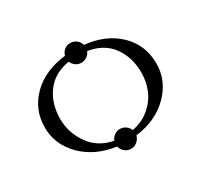

<svg xmlns="http://www.w3.org/2000/svg" viewBox="-117 -637 870 831"><g transform="rotate(-30 318.0 -221.5)"><path d="M41 -223.1Q41 -313 103.8 -375Q166.5 -437 272 -449.2Q275.9 -465.3 288.8 -475.6Q301.8 -485.8 318.8 -485.8Q335.9 -485.8 349.1 -475.3Q362.3 -464.8 366.2 -449.2Q472.2 -438 535.2 -376.2Q598.1 -314.5 598.1 -223.1Q598.1 -137.2 534.4 -73.2Q470.7 -9.3 367.2 3.9Q363.3 20.5 349.6 31.7Q335.9 43 318.8 43Q301.8 43 288.3 31.7Q274.9 20.5 271 3.9Q168.5 -10.3 104.7 -74Q41 -137.7 41 -223.1ZM117.2 -223.1Q117.2 -153.3 157.7 -95.7Q198.2 -38.1 272.9 -23.9Q278.3 -38.1 290.8 -47.1Q303.2 -56.2 318.8 -56.2Q334.5 -56.2 347.2 -47.1Q359.9 -38.1 365.2 -23.9Q416.5 -33.7 452.9 -64.9Q489.3 -96.2 505.6 -136.2Q522 -176.3 522 -221.2Q522 -298.3 482.2 -352.5Q442.4 -406.7 365.2 -418.9Q359.9 -405.3 347.2 -396.2Q334.5 -387.2 318.8 -387.2Q303.2 -387.2 290.8 -396.2Q278.3 -405.3 272.9 -418.9Q196.8 -406.7 157 -352.5Q117.2 -298.3 117.2 -223.1Z"/></g></svg>

Font: Dihjauti S
Style: Regular
Weight: 400
Designer: T. Christopher White
Version: Version 3.0.0